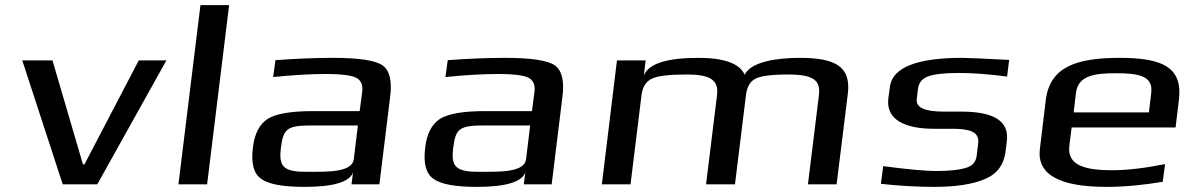

<svg xmlns="http://www.w3.org/2000/svg" viewBox="-20 -720 4659 750"><path d="M630 -484H522L310 -78H304L185 -484H67L225 0H360Z M789 0 875 -700H763L677 0Z M1462 0 1504 -342C1512 -404 1502 -445 1474 -465C1446 -484 1382 -494 1281 -494C1214 -494 1138 -491 1056 -485L1047 -419C1124 -427 1195 -431 1256 -431C1313 -431 1350 -426 1370 -417C1389 -408 1398 -390 1395 -363L1385 -286H1203C1117 -286 1059 -276 1026 -256C994 -235 974 -198 968 -144C960 -82 971 -41 1001 -21C1030 0 1086 10 1170 10C1282 10 1345 -9 1359 -46L1353 0ZM1077 -141C1087 -220 1102 -230 1204 -230H1378L1362 -98C1356 -47 1260 -49 1196 -49H1173C1085 -49 1069 -72 1077 -141Z M2135 0 2177 -342C2185 -404 2175 -445 2147 -465C2119 -484 2055 -494 1954 -494C1887 -494 1811 -491 1729 -485L1720 -419C1797 -427 1868 -431 1929 -431C1986 -431 2023 -426 2043 -417C2062 -408 2071 -390 2068 -363L2058 -286H1876C1790 -286 1732 -276 1699 -256C1667 -235 1647 -198 1641 -144C1633 -82 1644 -41 1674 -21C1703 0 1759 10 1843 10C1955 10 2018 -9 2032 -46L2026 0ZM1750 -141C1760 -220 1775 -230 1877 -230H2051L2035 -98C2029 -47 1933 -49 1869 -49H1846C1758 -49 1742 -72 1750 -141Z M3104 -494C3015 -494 2913 -479 2889 -428C2869 -472 2809 -494 2708 -494C2584 -494 2513 -471 2495 -425L2502 -484H2390L2331 0H2443L2486 -349C2490 -380 2503 -402 2527 -413C2550 -424 2596 -429 2662 -429C2745 -429 2789 -413 2781 -349L2738 0H2851L2894 -349C2898 -380 2909 -401 2930 -412C2949 -423 2993 -429 3059 -429C3087 -429 3109 -427 3128 -423C3170 -413 3184 -390 3179 -349L3136 0H3248L3292 -355C3304 -459 3245 -494 3104 -494Z M3628 -217H3697C3763 -217 3807 -208 3801 -160L3795 -111C3792 -87 3778 -71 3752 -64C3726 -56 3687 -52 3637 -52C3597 -52 3528 -58 3430 -71L3421 -2C3493 6 3563 10 3628 10C3713 10 3779 0 3826 -20C3875 -40 3901 -76 3908 -128L3913 -170C3922 -246 3864 -284 3736 -284H3666C3592 -284 3557 -300 3561 -333L3566 -374C3569 -396 3581 -412 3604 -421C3626 -430 3667 -435 3727 -435C3781 -435 3844 -430 3914 -421L3922 -486C3820 -491 3760 -494 3740 -494C3560 -494 3465 -456 3456 -380L3450 -335C3440 -252 3516 -217 3628 -217Z M4354 -494C4183 -494 4081 -458 4065 -329L4042 -138C4030 -39 4117 10 4302 10C4372 10 4446 3 4522 -10L4531 -79C4451 -63 4382 -55 4325 -55C4221 -55 4148 -73 4157 -149L4166 -222H4572L4585 -329C4601 -458 4520 -494 4354 -494ZM4339 -434C4430 -434 4485 -423 4477 -357L4468 -281H4174L4183 -357C4191 -423 4251 -434 4339 -434Z"/></svg>

Font: Gamestation Extended
Style: Italic
Weight: 400
Width: 7
Designer: Jonas Hecksher
Foundry: Jonas Hecksher, Playtypeª, e-types AS
Version: Version 1.003